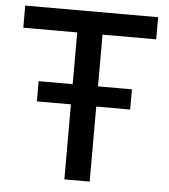

<svg xmlns="http://www.w3.org/2000/svg" viewBox="-52 -775 723 823"><g transform="rotate(5 309.5 -364.0)"><path d="M23.4 -632.3V-727.5H595.2V-632.3H364.3V0H255.4V-632.3ZM108.9 -322.8V-409.7H510.3V-322.8Z"/></g></svg>

Font: Inter Display Medium
Style: Regular
Weight: 500
Designer: Rasmus Andersson
Foundry: rsms
Version: Version 4.001;git-9221beed3